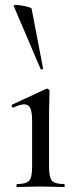

<svg xmlns="http://www.w3.org/2000/svg" viewBox="-20 -751 310 771"><path d="M49 0Q46 0 46 -6Q46 -12 49 -12Q85 -12 97 -25.5Q109 -39 109 -81V-265Q109 -300 102 -316Q95 -332 77 -332Q69 -332 58.5 -329Q48 -326 34 -319Q30 -318 27.5 -323.5Q25 -329 29 -331L165 -394Q168 -395 169 -395Q172 -395 175.5 -392Q179 -389 179 -385Q179 -376 178 -346Q177 -316 177 -267V-81Q177 -39 188.5 -25.5Q200 -12 237 -12Q240 -12 240 -6Q240 0 237 0Q219 0 194.5 -1Q170 -2 143 -2Q116 -2 92 -1Q68 0 49 0ZM35 -727Q34 -731 44 -731Q54 -731 69 -728.5Q84 -726 95.5 -722.5Q107 -719 107 -716L153 -476Q154 -474 149 -472.5Q144 -471 143 -474Z"/></svg>

Font: Cormorant Infant Light Medium
Style: Regular
Weight: 500
Version: Version 4.001